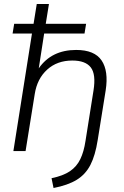

<svg xmlns="http://www.w3.org/2000/svg" viewBox="-20 -756 623 961"><path d="M248 185 238 136Q296 124 330 101Q364 78 382 40.5Q400 3 408 -51L448 -303Q461 -384 434.5 -418.5Q408 -453 342 -453Q266 -453 216 -407.5Q166 -362 154 -286L108 0H47L140 -588H43L51 -637H148L164 -736H225L209 -637H411L403 -588H201L174 -414Q238 -506 361 -506Q453 -506 488.5 -453.5Q524 -401 509 -304L469 -55Q457 22 432.5 69.5Q408 117 364 144Q320 171 248 185Z"/></svg>

Font: Mulish Light
Style: Italic
Weight: 300
Italic angle: -9°
Designer: Vernon Adams
Foundry: Vernon Adams
Version: Version 3.603; ttfautohint (v1.8.3)